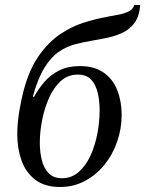

<svg xmlns="http://www.w3.org/2000/svg" viewBox="-20 -737 580 767"><path d="M220 10Q159 10 121 -19Q83 -48 66 -96Q49 -144 49 -200Q49 -244 57 -292Q65 -340 74 -374Q97 -461 136 -515.5Q175 -570 220.5 -600.5Q266 -631 311.5 -645.5Q357 -660 394 -667Q422 -673 448.5 -677.5Q475 -682 493.5 -691Q512 -700 516 -717H540Q537 -674 519 -648Q501 -622 473 -608Q445 -594 412.5 -587Q380 -580 350 -575Q314 -569 279.5 -560Q245 -551 214 -529.5Q183 -508 157 -465.5Q131 -423 111 -351L116 -350Q134 -383 158.5 -411Q183 -439 217.5 -456Q252 -473 299 -473Q357 -473 394 -447Q431 -421 448.5 -376.5Q466 -332 466 -278Q466 -223 448 -171Q430 -119 397 -78.5Q364 -38 319 -14Q274 10 220 10ZM228 -25Q266 -25 294.5 -50Q323 -75 341.5 -115.5Q360 -156 369 -203.5Q378 -251 378 -296Q378 -333 370.5 -365.5Q363 -398 344.5 -418.5Q326 -439 291 -439Q251 -439 222.5 -413Q194 -387 175.5 -345Q157 -303 148 -256Q139 -209 139 -167Q139 -130 147 -97.5Q155 -65 174.5 -45Q194 -25 228 -25Z"/></svg>

Font: STIX Two Text
Style: Italic
Weight: 400
Italic angle: -12°
Designer: Ross Mills, John Hudson & Paul Hanslow, Tiro Typeworks Ltd; with prior portions MicroPress Inc. and Coen Hoffman, Elsevi
Foundry: Tiro Typeworks Ltd
Version: Version 2.13 b171